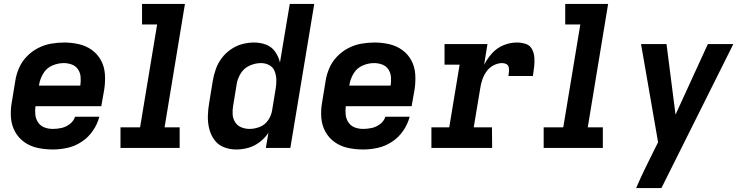

<svg xmlns="http://www.w3.org/2000/svg" viewBox="-20 -755 3784 980"><path d="M250 8Q287 8 325 -0.5Q363 -9 397 -31.5Q431 -54 454 -87.5Q477 -121 487 -159H363Q356 -137 336.5 -122Q317 -107 294.5 -102Q272 -97 250 -97Q227 -97 207 -104.5Q187 -112 175 -129.5Q163 -147 160.5 -168.5Q158 -190 161 -213H497L512 -298Q518 -337 515.5 -375.5Q513 -414 496 -446Q479 -478 449.5 -499.5Q420 -521 383 -529.5Q346 -538 307 -538Q274 -538 240 -532Q206 -526 174 -509.5Q142 -493 116.5 -466.5Q91 -440 77 -407.5Q63 -375 58 -342L40 -232Q33 -193 36 -154Q39 -115 57 -82.5Q75 -50 105 -29Q135 -8 172.5 0Q210 8 250 8ZM179 -318 180 -325Q185 -354 201.5 -381Q218 -408 247 -420.5Q276 -433 305 -433Q327 -433 347 -425.5Q367 -418 378.5 -400.5Q390 -383 391.5 -361.5Q393 -340 390 -318Z M595 0H897V-105H820L924 -735H705V-630H782L695 -105H595Z M1186 8Q1217 8 1247.5 -0.5Q1278 -9 1305 -29.5Q1332 -50 1350 -77L1337 0H1462L1584 -735H1459L1409 -436Q1402 -466 1384.5 -491Q1367 -516 1338.5 -527Q1310 -538 1277 -538Q1247 -538 1216.5 -530Q1186 -522 1158.5 -503Q1131 -484 1111.5 -458Q1092 -432 1081.5 -402Q1071 -372 1066 -342L1048 -232Q1042 -198 1041 -164.5Q1040 -131 1047.5 -99.5Q1055 -68 1073.5 -42Q1092 -16 1122 -4Q1152 8 1186 8ZM1254 -97Q1232 -97 1212 -105Q1192 -113 1180.5 -131Q1169 -149 1167.5 -170.5Q1166 -192 1170 -215L1188 -325Q1192 -353 1208.5 -380Q1225 -407 1254 -420Q1283 -433 1312 -433Q1335 -433 1354.5 -422.5Q1374 -412 1382 -391Q1390 -370 1390.5 -347.5Q1391 -325 1387 -302L1369 -192Q1365 -166 1349 -142Q1333 -118 1306.5 -107.5Q1280 -97 1254 -97Z M1834 8Q1871 8 1909 -0.5Q1947 -9 1981 -31.5Q2015 -54 2038 -87.5Q2061 -121 2071 -159H1947Q1940 -137 1920.5 -122Q1901 -107 1878.5 -102Q1856 -97 1834 -97Q1811 -97 1791 -104.5Q1771 -112 1759 -129.5Q1747 -147 1744.5 -168.5Q1742 -190 1745 -213H2081L2096 -298Q2102 -337 2099.5 -375.5Q2097 -414 2080 -446Q2063 -478 2033.5 -499.5Q2004 -521 1967 -529.5Q1930 -538 1891 -538Q1858 -538 1824 -532Q1790 -526 1758 -509.5Q1726 -493 1700.5 -466.5Q1675 -440 1661 -407.5Q1647 -375 1642 -342L1624 -232Q1617 -193 1620 -154Q1623 -115 1641 -82.5Q1659 -50 1689 -29Q1719 -8 1756.5 0Q1794 8 1834 8ZM1763 -318 1764 -325Q1769 -354 1785.5 -381Q1802 -408 1831 -420.5Q1860 -433 1889 -433Q1911 -433 1931 -425.5Q1951 -418 1962.5 -400.5Q1974 -383 1975.5 -361.5Q1977 -340 1974 -318Z M2182 0H2492L2491 -105H2398L2431 -303Q2434 -325 2441.5 -347.5Q2449 -370 2463 -390Q2477 -410 2499 -421.5Q2521 -433 2543 -433Q2555 -433 2564.5 -428Q2574 -423 2576.5 -412Q2579 -401 2578 -389.5Q2577 -378 2575 -367H2700Q2704 -391 2706.5 -414.5Q2709 -438 2707.5 -461Q2706 -484 2695.5 -504Q2685 -524 2663 -531Q2641 -538 2618 -538Q2584 -538 2550.5 -524.5Q2517 -511 2492 -483.5Q2467 -456 2451 -424L2468 -530H2249V-425H2326L2273 -105H2182Z M2755 0H3057V-105H2980L3084 -735H2865V-630H2942L2855 -105H2755Z M3227 205H3356L3723 -530H3593L3428 -170L3382 -530H3252L3339 -29L3314 21Q3291 67 3269 112.5Q3247 158 3227 205Z"/></svg>

Font: Iosevka Sparkle Oblique
Style: Bold
Weight: 700
Italic angle: -9°
Designer: Belleve Invis
Foundry: Belleve Invis
Version: Version 4.5.0; ttfautohint (v1.8.3)